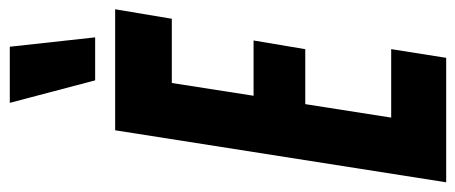

<svg xmlns="http://www.w3.org/2000/svg" viewBox="-314 -664 963 406"><g transform="rotate(-90 168.0 -461.5)"><path d="M-15 0 95 -700H350.9L330.8 -580.2H195L168 -407.3H284.9L266.5 -298H150.3L121.8 -116.3H266.6L248.2 0ZM200.6 -742.3 153 -922.8H271.7L291.5 -742.3Z"/></g></svg>

Font: Georama
Style: Italic
Weight: 400
Width: 2
Italic angle: -9°
Designer: Jean-Baptiste Levee
Foundry: Production Type
Version: Version 1.000